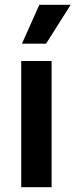

<svg xmlns="http://www.w3.org/2000/svg" viewBox="-20 -776 313 796"><path d="M68 0V-523H194V0ZM171 -595H71L143 -756H273Z"/></svg>

Font: Bricolage Grotesque 48pt Condensed ExtraBold SemiBold
Style: Regular
Weight: 600
Version: Version 1.000;gftools[0.9.30]